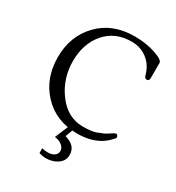

<svg xmlns="http://www.w3.org/2000/svg" viewBox="-221 -845 1125 1226"><g transform="rotate(30 341.5 -232.0)"><path d="M50 0ZM631 -529Q631 -522 626.5 -515.5Q622 -509 615 -509Q598 -509 593 -529Q575 -596 526 -634Q477 -672 410 -672Q289 -672 217.5 -589Q146 -506 146 -377Q146 -248 221.5 -147Q297 -46 410 -46Q475 -46 507.5 -58.5Q540 -71 551.5 -76.5Q563 -82 581 -94Q599 -106 601 -107Q619 -118 626 -110.5Q633 -103 633 -96Q633 -89 625 -81Q591 -43 555 -24Q490 11 400 11Q244 11 147 -92Q50 -195 50 -351Q50 -507 149 -609Q248 -711 410 -711Q494 -711 562.5 -688Q631 -665 631 -643ZM306 247Q281 247 255 239V203Q274 209 300 209Q326 209 345 196.5Q364 184 364 161Q364 138 345 123Q326 108 308 104L289 100L331 0L366 5L345 62Q348 63 354 64.5Q360 66 374 72.5Q388 79 399 88Q428 112 428 154Q428 196 392 221.5Q356 247 306 247Z"/></g></svg>

Font: Lustria
Style: Regular
Weight: 400
Designer: Matthew Desmond
Foundry: Matthew Desmond
Version: Version 001.001; ttfautohint (v1.6)